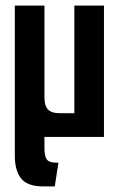

<svg xmlns="http://www.w3.org/2000/svg" viewBox="-20 -490 446 687"><path d="M144 0Q97 0 73 -14.5Q49 -29 41 -51Q33 -73 33 -95V-470H139V-141Q139 -112 151.5 -98.5Q164 -85 192 -85H246V-470H352V0ZM135 177Q78 177 55.5 148.5Q33 120 33 67V-470H139V39Q139 69 147.5 80.5Q156 92 181 92H189L176 177Z"/></svg>

Font: Smooch Sans Thin
Style: Bold
Weight: 700
Version: Version 1.010